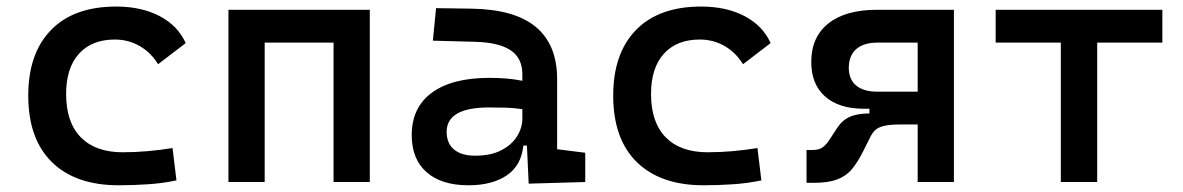

<svg xmlns="http://www.w3.org/2000/svg" viewBox="-20 -547 3556 577"><path d="M336.9 9.8Q207 9.8 136 -59.8Q64.9 -129.4 64.9 -259.8Q64.9 -386.7 133.5 -457Q202.1 -527.3 329.1 -527.3Q405.3 -527.3 460 -498.5Q514.6 -469.7 538.1 -417.5L455.1 -354Q433.6 -389.2 399.7 -408.7Q365.7 -428.2 325.2 -428.2Q255.9 -428.2 217.3 -385.5Q178.7 -342.8 178.7 -264.6Q178.7 -179.2 222.9 -134.3Q267.1 -89.4 348.6 -89.4Q386.7 -89.4 424.6 -92.8Q462.4 -96.2 498.5 -102.1L510.3 -4.9Q468.8 3.9 424.3 6.8Q379.9 9.8 336.9 9.8Z M666.5 0V-517.6H1091.3V0H982.4V-418.9H775.4V0Z M1387.7 9.8Q1306.6 9.8 1262 -29.5Q1217.3 -68.8 1217.3 -141.1Q1217.3 -224.1 1278.1 -268.6Q1338.9 -313 1450.7 -313Q1507.8 -313 1549.8 -304.2V-323.7Q1549.8 -373 1513.7 -396.5Q1477.5 -419.9 1406.2 -421.4L1280.8 -424.8L1290.5 -522.5L1396.5 -521Q1527.3 -519 1590.8 -465.6Q1654.3 -412.1 1654.3 -309.6V-98.6L1738.8 -87.9V0L1568.8 4.9L1563.5 -109.4H1552.7Q1546.9 -49.8 1502.9 -20Q1459 9.8 1387.7 9.8ZM1407.7 -79.1Q1455.1 -79.1 1486.6 -95.5Q1518.1 -111.8 1533.9 -137.5Q1549.8 -163.1 1549.8 -190.4V-218.8Q1524.9 -222.7 1500.5 -223.4Q1476.1 -224.1 1450.2 -224.1Q1322.3 -224.1 1322.3 -150.9Q1322.3 -116.2 1344.5 -97.7Q1366.7 -79.1 1407.7 -79.1Z M2094.7 9.8Q1964.8 9.8 1893.8 -59.8Q1822.8 -129.4 1822.8 -259.8Q1822.8 -386.7 1891.4 -457Q1960 -527.3 2086.9 -527.3Q2163.1 -527.3 2217.8 -498.5Q2272.5 -469.7 2295.9 -417.5L2212.9 -354Q2191.4 -389.2 2157.5 -408.7Q2123.5 -428.2 2083 -428.2Q2013.7 -428.2 1975.1 -385.5Q1936.5 -342.8 1936.5 -264.6Q1936.5 -179.2 1980.7 -134.3Q2024.9 -89.4 2106.4 -89.4Q2144.5 -89.4 2182.4 -92.8Q2220.2 -96.2 2256.3 -102.1L2268.1 -4.9Q2226.6 3.9 2182.1 6.8Q2137.7 9.8 2094.7 9.8Z M2403.8 2.4V-96.2H2421.4Q2441.4 -96.2 2452.6 -104.5Q2463.9 -112.8 2474.6 -129.9L2495.6 -162.1Q2510.3 -185.1 2533.2 -195.6Q2556.2 -206.1 2592.8 -206.1V-220.2H2576.7Q2501 -220.2 2459.5 -257.1Q2418 -293.9 2418 -360.8Q2418 -435.5 2469.5 -476.6Q2521 -517.6 2615.7 -517.6H2846.7V0H2737.8V-172.9H2685.5Q2652.3 -172.9 2634.8 -168.2Q2617.2 -163.6 2608.4 -154.3Q2599.6 -145 2592.8 -129.9L2574.7 -93.8Q2558.1 -60.1 2540.3 -38.8Q2522.5 -17.6 2495.6 -7.6Q2468.8 2.4 2426.3 2.4ZM2616.7 -271.5H2737.8V-418.9H2616.7Q2575.2 -418.9 2553 -399.2Q2530.8 -379.4 2530.8 -343.3Q2530.8 -308.6 2553 -290Q2575.2 -271.5 2616.7 -271.5Z M3168 0V-418.9H2972.2V-517.6H3473.1V-418.9H3277.3V0Z"/></svg>

Font: Caskaydia Cove Medium
Style: Regular
Weight: 500
Monospace: yes
Designer: Aaron Bell
Foundry: Saja Typeworks
Version: Version 4.300; ttfautohint (v1.8.3)